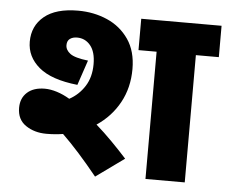

<svg xmlns="http://www.w3.org/2000/svg" viewBox="-48 -687 888 750"><g transform="rotate(5 396.0 -312.0)"><path d="M147 -142Q100 -142 66 -165Q32 -188 32 -234Q32 -272 57 -294.5Q82 -317 126 -317Q148 -317 173.5 -309Q199 -301 224 -286Q261 -306 284 -342Q307 -378 307 -429Q307 -477 286.5 -502Q266 -527 234 -527Q217 -527 206 -519Q195 -511 195 -494Q195 -475 213.5 -461Q232 -447 284 -441L251 -343Q148 -354 99.5 -395Q51 -436 51 -495Q51 -557 96.5 -594.5Q142 -632 229 -632Q291 -632 343.5 -609Q396 -586 428 -539.5Q460 -493 460 -423Q460 -350 428 -291.5Q396 -233 339 -195Q371 -167 402.5 -135Q434 -103 462 -72L351 8Q313 -39 278 -78Q243 -117 212 -147Q181 -142 147 -142ZM702 -499V0H548V-499H477V-622H792V-499Z"/></g></svg>

Font: Noto Sans ExtraBold
Style: Regular
Weight: 800
Designer: Monotype Design Team
Foundry: Monotype Imaging Inc.
Version: Version 2.007